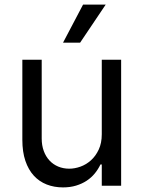

<svg xmlns="http://www.w3.org/2000/svg" viewBox="-20 -804 621 831"><path d="M420.5 -545.5H504.3V0H420.5V-92.3H414.8Q405.2 -71.7 390.3 -53.4Q375.4 -35.2 355.1 -21.8Q334.9 -8.5 309.3 -0.7Q283.7 7.1 252.8 7.1Q214.5 7.1 182.2 -5.5Q149.9 -18.1 126.4 -43.7Q103 -69.2 89.8 -108Q76.7 -146.7 76.7 -198.9V-545.5H160.5V-204.5Q160.5 -174.7 169.4 -150.6Q178.3 -126.4 194.1 -109.4Q209.9 -92.3 231.9 -83.1Q253.9 -73.9 279.8 -73.9Q303.3 -73.9 328.1 -82.7Q353 -91.6 373.6 -110.1Q394.2 -128.6 407.3 -156.6Q420.5 -184.7 420.5 -223ZM339.5 -784.1H437.5L326.7 -619.3H252.8Z"/></svg>

Font: Interop
Style: Regular
Weight: 400
Designer: Rasmus Andersson, Google, Jang Haemin
Foundry: jhaemin
Version: Version 1.008